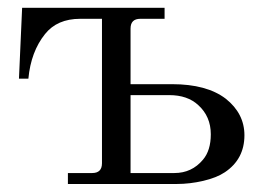

<svg xmlns="http://www.w3.org/2000/svg" viewBox="-20 -459 647 479"><path d="M27.3 -262.7 35.2 -439.5H390.6V-412.1H330.1Q305.7 -412.1 305.7 -387.7V-249H409.2Q495.6 -249 543 -212.9Q589.8 -175.8 589.8 -121.6Q589.8 -62 541 -29.3Q520.5 -15.6 487.1 -7.8Q453.6 0 420.9 0H149.4V-27.3H210Q234.4 -27.3 234.4 -51.8V-412.1H180.2Q122.6 -412.1 92.3 -374Q57.1 -330.1 50.8 -262.7ZM305.7 -27.3H415Q458.5 -27.3 486.3 -60.5Q505.9 -83.5 505.9 -124Q505.9 -168.5 474.6 -196.8Q447.8 -221.7 402.3 -221.7H305.7Z"/></svg>

Font: Theano Modern
Style: Regular
Weight: 400
Designer: Alexey Kryukov
Version: Version 2.00